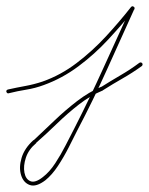

<svg xmlns="http://www.w3.org/2000/svg" viewBox="-27 -280 469 605"><path d="M0 14Q-5 15 -7 9Q-8 4 -2 2Q25 -4 52.5 -9Q80 -14 107 -23Q164 -43 214 -81Q264 -119 306.5 -165Q349 -211 386 -258Q390 -262 394 -259Q399 -256 396 -251Q353 -156 309.5 -59.5Q266 37 217 130Q205 154 189.5 184.5Q174 215 155.5 243Q137 271 116 288Q87 310 67 303Q47 296 39.5 272Q32 248 41 217.5Q50 187 79 161Q79 161 79 162Q79 162 79 162Q111 132 145 99.5Q179 67 216 38.5Q253 10 293 -7Q293 -7 292 -6Q292 -6 292 -6Q322 -25 353 -43Q384 -61 412 -82Q417 -85 421 -81Q424 -76 420 -72Q391 -51 359.5 -33Q328 -15 298 4Q298 4 298 4Q297 5 297 5Q258 21 222 49Q186 77 152.5 109.5Q119 142 87 170Q87 170 87 170Q87 171 87 171Q63 191 54.5 217Q46 243 50 264Q54 285 69 291Q84 297 108 278Q129 262 147 234.5Q165 207 180 177.5Q195 148 207 125Q255 31 298.5 -65Q342 -161 386 -257Q388 -261 393 -258Q399 -254 396 -250Q358 -203 314.5 -156Q271 -109 220 -71Q169 -33 111 -12Q84 -2 56 2.5Q28 7 0 14Q0 14 0 14Q0 14 0 14Z"/></svg>

Font: FRB American Cursive Thin
Style: Italic
Weight: 100
Italic angle: -25°
Version: Version 2.0;Modular Font Editor K font №1